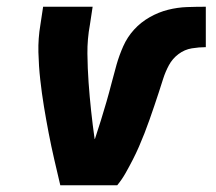

<svg xmlns="http://www.w3.org/2000/svg" viewBox="-20 -550 640 570"><path d="M159 0Q150 -38 141 -77Q132 -116 124.5 -155Q117 -194 110.5 -233.5Q104 -273 99.5 -313.5Q95 -354 94 -395Q93 -436 100 -477L108 -530H255L247 -477Q239 -434 239.5 -390.5Q240 -347 243 -305Q246 -263 250.5 -221Q255 -179 261 -137Q261 -137 261 -137Q261 -137 261 -137L262 -138Q271 -165 279.5 -192.5Q288 -220 296 -247.5Q304 -275 311 -302.5Q318 -330 326 -358Q334 -386 346 -413Q358 -440 378 -462Q398 -484 424.5 -499Q451 -514 479 -521Q507 -528 535 -529Q563 -530 591 -530V-410Q571 -410 549.5 -406.5Q528 -403 510 -389.5Q492 -376 481.5 -356.5Q471 -337 464.5 -316.5Q458 -296 451.5 -276Q445 -256 438 -235.5Q431 -215 424 -195Q417 -175 409 -154.5Q401 -134 392.5 -114.5Q384 -95 374 -75.5Q364 -56 353 -36.5Q342 -17 328 0Z"/></svg>

Font: Iosevka Curly Heavy Extended
Style: Italic
Weight: 900
Width: 7
Italic angle: -9°
Monospace: yes
Designer: Belleve Invis
Foundry: Belleve Invis
Version: Version 11.1.0; ttfautohint (v1.8.3)